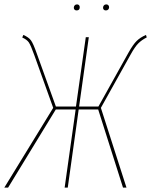

<svg xmlns="http://www.w3.org/2000/svg" viewBox="-25 -849 685 869"><path d="M321.8 -801.8Q315.9 -801.8 312.5 -805.2Q309.1 -808.6 309.1 -814Q309.1 -820.3 313 -824.7Q316.9 -829.1 323.7 -829.1Q329.6 -829.1 332.8 -825.4Q335.9 -821.8 335.9 -816.4Q335.9 -801.8 321.8 -801.8ZM454.1 -801.8Q448.2 -801.8 444.8 -805.2Q441.4 -808.6 441.4 -814Q441.4 -820.3 445.3 -824.7Q449.2 -829.1 456.1 -829.1Q461.9 -829.1 465.3 -825.4Q468.8 -821.8 468.8 -816.4Q468.8 -810.1 464.8 -805.9Q460.9 -801.8 454.1 -801.8ZM635.7 -690.9 639.2 -679.7Q616.2 -668 601.1 -652.8Q585.9 -637.7 566.4 -602.5L431.6 -360.8L547.4 0H531.7L419.4 -353.5H331.1L281.7 0H267.6L317.4 -353.5H227.5L11.7 0H-5.4L215.8 -360.8L130.4 -599.1Q114.3 -644 105.5 -657Q96.7 -669.9 75.7 -679.2L80.6 -690.9Q104.5 -680.7 115 -666.5Q125.5 -652.3 141.6 -606.4L228 -366.7H318.8L363.3 -680.7H377L333 -366.7H420.4L556.6 -610.8Q577.1 -647.5 593.5 -663.6Q609.9 -679.7 635.7 -690.9Z"/></svg>

Font: Fira Sans Compressed Hair
Style: Italic
Weight: 100
Width: 3
Italic angle: -8°
Designer: Carrois Corporate & Edenspiekermann AG
Foundry: Carrois Corporate GbR & Edenspiekermann AG
Version: Version 4.203;PS 004.203;hotconv 1.0.88;makeotf.lib2.5.64775